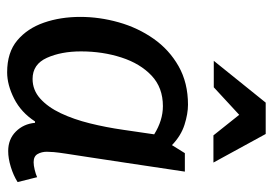

<svg xmlns="http://www.w3.org/2000/svg" viewBox="-136 -634 782 551"><g transform="rotate(90 255.5 -358.0)"><path d="M419 -497H472Q457 -397 447 -330Q437 -263 430.5 -221Q424 -179 420.5 -156Q417 -133 416 -121Q415 -109 415 -101Q415 -86 421.5 -74.5Q428 -63 445 -63Q454 -63 466.5 -66Q479 -69 488 -73L502 -17Q483 -5 458.5 2.5Q434 10 413 10Q379 10 357 -12Q335 -34 332 -67H328Q302 -27 262.5 -7Q223 13 187 13Q130 13 95.5 -16Q61 -45 44.5 -92.5Q28 -140 28 -197Q28 -252 43.5 -307Q59 -362 90.5 -407Q122 -452 169.5 -479Q217 -506 280 -506Q306 -506 337.5 -496Q369 -486 396 -460ZM127 -199Q127 -142 145.5 -101Q164 -60 206 -60Q238 -60 262.5 -82Q287 -104 304.5 -141Q322 -178 333.5 -224.5Q345 -271 352 -320L365 -409Q325 -434 284 -434Q231 -434 196.5 -401.5Q162 -369 144.5 -315Q127 -261 127 -199ZM309 -653 230 -580H154L274 -729H364L446 -579H368Z"/></g></svg>

Font: Rosario SemiBold
Style: Italic
Weight: 600
Italic angle: -8.05°
Designer: Hector Gatti
Foundry: Omnibus Type
Version: Version 1.101; ttfautohint (v1.8.1.43-b0c9)